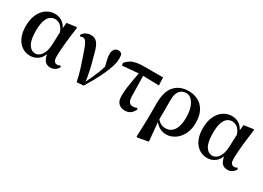

<svg xmlns="http://www.w3.org/2000/svg" viewBox="-17 -1283 3050 2227"><g transform="rotate(30 1508.0 -169.5)"><path d="M256.3 15.5Q193.6 15.5 144.7 -17.2Q95.7 -49.9 68 -111.3Q40.2 -172.8 40.2 -259.4Q40.2 -354.6 71.3 -419.6Q102.3 -484.6 153.6 -518.3Q204.8 -551.9 266.1 -551.9Q335.7 -551.9 383.5 -507.5Q431.3 -463.2 446 -381.8H452.5L431.2 -353.7Q419.2 -407.4 398.7 -439.4Q378.2 -471.4 352 -485.7Q325.8 -499.9 296.4 -499.9Q261.7 -499.9 232.8 -478.2Q204 -456.5 186.6 -406.1Q169.2 -355.7 169.2 -269.8Q169.2 -149.6 203.6 -93.6Q238.1 -37.6 293.5 -37.6Q320.2 -37.6 346.6 -56.6Q372.9 -75.6 391.7 -117.3Q410.5 -159.1 413.8 -227.4L421.6 -428L431.1 -526.6L555.4 -545L565.4 -536.5Q556.9 -481.4 550.1 -424.9Q543.2 -368.4 537.7 -315.4Q532.2 -262.4 529.2 -216.4Q526.2 -170.4 526.2 -135.4Q526.2 -91.4 539.2 -72.1Q552.2 -52.7 577.7 -52.7Q590.9 -52.7 600.2 -56.3Q609.5 -60 618 -64.5L629.7 -49.4Q617 -21.7 590 -2.7Q563 16.2 526.5 16.2Q475.9 16.2 449.1 -17.1Q422.3 -50.5 413.4 -127.3L428.4 -128.7Q402.2 -48.4 355 -16.4Q307.8 15.5 256.3 15.5Z M877.4 10.4Q858 -85.1 830.4 -167.9Q802.8 -250.6 777.4 -325.6Q749.6 -408.5 729.5 -442.8Q709.4 -477.1 681.3 -477.1Q661.9 -477.1 645.9 -469.1L637.2 -484.7Q653.4 -515.8 684.5 -531.7Q715.5 -547.7 749.9 -547.7Q787.3 -547.7 813 -530.5Q838.8 -513.4 858.4 -473.1Q878 -432.7 894.2 -362.4Q915.9 -288.2 936.6 -200Q957.3 -111.8 967.2 -18.2H949.1L956.6 -33.3Q982.1 -84.4 1003.3 -130.6Q1024.4 -176.8 1042.1 -221.5Q1059.8 -266.3 1073.4 -313.9Q1087 -361.6 1097.6 -415.3L1087.2 -256.3Q1067.1 -330.2 1055.2 -380.8Q1043.3 -431.4 1043.3 -462Q1043.3 -502.5 1061.5 -527.6Q1079.6 -552.7 1114 -552.7Q1130.5 -552.7 1141.3 -547.5Q1152 -542.3 1162.6 -530.7Q1166.8 -516.3 1167.8 -503Q1168.8 -489.8 1168.8 -471.2Q1168.8 -425.1 1150.8 -367.5Q1132.9 -310 1103.5 -246.5Q1074.2 -183 1038.8 -119Q1003.5 -55.1 968.4 2.8Z M1236.6 -419.9 1229.9 -452.5Q1256.1 -484.3 1287.1 -503.2Q1318.2 -522.2 1361.8 -530.8Q1405.3 -539.4 1467.8 -539.4H1717.4L1722.3 -434.4L1471.7 -441ZM1523.7 16.2Q1472.6 16.2 1439.7 -13.8Q1406.8 -43.7 1406.8 -114.6Q1406.8 -171.5 1414.8 -231.4Q1422.8 -291.4 1433.9 -350Q1444.9 -408.6 1454.8 -459.8H1507.7L1513.4 -165.9Q1515.4 -113.3 1532.8 -92.3Q1550.3 -71.3 1580.5 -71.3Q1596.8 -71.3 1609.9 -74.4Q1623 -77.6 1635.8 -84.6L1645 -66.6Q1625.4 -24.9 1596.7 -4.3Q1568.1 16.2 1523.7 16.2Z M1794.7 208.4 1803.1 -31.5 1803.3 -243.1Q1803.3 -402.7 1872.4 -477.3Q1941.4 -551.9 2057.5 -551.9Q2125.7 -551.9 2183.1 -522.7Q2240.6 -493.4 2275.3 -431.4Q2310 -369.4 2310 -270Q2310 -180.9 2276.2 -116.7Q2242.3 -52.5 2189 -18.2Q2135.6 16.2 2077 16.2Q2021.4 16.2 1978.7 -11.6Q1935.9 -39.4 1909.9 -84.8H1905.5L1921.4 -98.6Q1941.6 -72.5 1970 -57.2Q1998.3 -41.8 2033.5 -41.8Q2077.8 -41.8 2111.1 -65.2Q2144.4 -88.6 2163.6 -138.6Q2182.8 -188.7 2182.8 -268.3Q2182.8 -350.3 2163.1 -405.7Q2143.4 -461.1 2112.2 -489.4Q2081.1 -517.7 2045 -517.7Q1989 -517.7 1956.8 -478.3Q1924.6 -438.9 1923.6 -369.3L1923.3 -86.8L1923.7 -74.4L1947.6 188.3L1804.2 214.7Z M2627.3 15.5Q2564.6 15.5 2515.7 -17.2Q2466.7 -49.9 2439 -111.3Q2411.2 -172.8 2411.2 -259.4Q2411.2 -354.6 2442.3 -419.6Q2473.3 -484.6 2524.6 -518.3Q2575.8 -551.9 2637.1 -551.9Q2706.7 -551.9 2754.5 -507.5Q2802.3 -463.2 2817 -381.8H2823.5L2802.2 -353.7Q2790.2 -407.4 2769.7 -439.4Q2749.2 -471.4 2723 -485.7Q2696.8 -499.9 2667.4 -499.9Q2632.7 -499.9 2603.8 -478.2Q2575 -456.5 2557.6 -406.1Q2540.2 -355.7 2540.2 -269.8Q2540.2 -149.6 2574.6 -93.6Q2609.1 -37.6 2664.5 -37.6Q2691.2 -37.6 2717.6 -56.6Q2743.9 -75.6 2762.7 -117.3Q2781.5 -159.1 2784.8 -227.4L2792.6 -428L2802.1 -526.6L2926.4 -545L2936.4 -536.5Q2927.9 -481.4 2921.1 -424.9Q2914.2 -368.4 2908.7 -315.4Q2903.2 -262.4 2900.2 -216.4Q2897.2 -170.4 2897.2 -135.4Q2897.2 -91.4 2910.2 -72.1Q2923.2 -52.7 2948.7 -52.7Q2961.9 -52.7 2971.2 -56.3Q2980.5 -60 2989 -64.5L3000.7 -49.4Q2988 -21.7 2961 -2.7Q2934 16.2 2897.5 16.2Q2846.9 16.2 2820.1 -17.1Q2793.3 -50.5 2784.4 -127.3L2799.4 -128.7Q2773.2 -48.4 2726 -16.4Q2678.8 15.5 2627.3 15.5Z"/></g></svg>

Font: Early Summer Mincho VF
Style: Regular
Weight: 250
Designer: GuiWonder
Version: Version 1.002